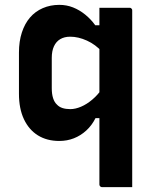

<svg xmlns="http://www.w3.org/2000/svg" viewBox="-20 -570 640 790"><path d="M389 -538Q421 -538 451 -538Q481 -538 513 -538Q517 -538 519 -536.5Q521 -535 522.5 -533Q524 -531 524 -527Q524 -454 524 -380.5Q524 -307 524 -233Q524 -159 524 -86Q524 -13 524 58Q524 95 524 130Q524 165 524 200Q492 200 462 200Q432 200 400 200Q397 200 394.5 198.5Q392 197 390.5 194.5Q389 192 389 189Q389 111 389 32.5Q389 -46 389 -124.5Q389 -203 389 -281.5Q389 -360 389 -438Q389 -455 389 -471.5Q389 -488 389 -505Q389 -522 389 -538ZM401 -84H373Q358 -54 335 -33Q312 -12 284 -1Q256 10 224 10Q173 10 136 -13Q99 -36 78.5 -79.5Q58 -123 58 -184V-354Q58 -400 70 -436.5Q82 -473 103.5 -498Q125 -523 156 -536.5Q187 -550 224 -550Q254 -550 280.5 -539.5Q307 -529 330.5 -510Q354 -491 372 -466H401V-356Q373 -387 337.5 -403Q302 -419 269 -419Q245 -419 228 -409Q211 -399 202 -379.5Q193 -360 193 -332V-207Q193 -183 198.5 -166Q204 -149 214 -140Q223 -130 237 -125.5Q251 -121 269 -121Q290 -121 313.5 -131Q337 -141 359.5 -160Q382 -179 401 -206Z"/></svg>

Font: RecMonoLinear Nerd Font Mono
Style: Bold
Weight: 700
Monospace: yes
Version: Version 1.085; ttfautohint (v1.8.4.7-5d5b);Nerd Fonts 3.2.1